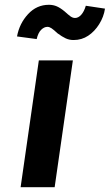

<svg xmlns="http://www.w3.org/2000/svg" viewBox="-20 -781 458 801"><path d="M66 0 142 -529H284L208 0ZM287 -614Q269 -614 254 -621Q239 -628 220 -642Q204 -657 195 -663Q186 -669 178 -669Q164 -669 151.5 -656.5Q139 -644 133 -618L51 -629Q61 -683 97 -722Q133 -761 184 -761Q202 -761 217 -754.5Q232 -748 250 -733Q263 -721 273 -713.5Q283 -706 293 -706Q307 -706 319 -719.5Q331 -733 338 -757L418 -745Q413 -711 394 -680.5Q375 -650 348 -632Q321 -614 287 -614Z"/></svg>

Font: Lexend SemBd
Style: Italic
Weight: 600
Italic angle: -8.13011°
Designer: Bonnie Shaver-Troup, Thomas Jockin
Foundry: Lexend
Version: Version 1.007